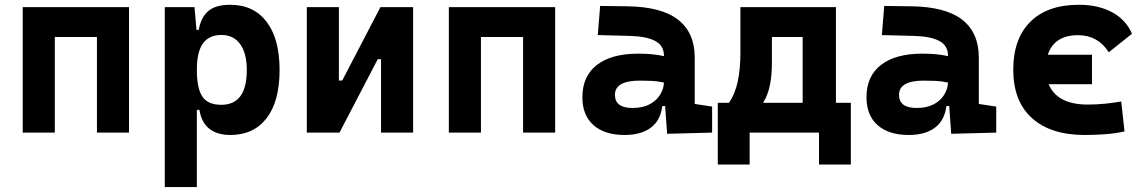

<svg xmlns="http://www.w3.org/2000/svg" viewBox="-20 -547 4728 792"><path d="M379.9 0V-394.5H206.1V0H73.7V-517.6H512.2V0Z M659.7 224.6V-517.6H782.2L790.5 -423.8H799.8Q809.1 -476.1 839.6 -501.7Q870.1 -527.3 929.2 -527.3Q1026.4 -527.3 1079.8 -457Q1133.3 -386.7 1133.3 -258.3Q1133.3 -128.9 1079.8 -59.6Q1026.4 9.8 930.2 9.8Q876 9.8 843.3 -16.1Q810.5 -42 802.7 -93.8H792V224.6ZM792 -258.3Q792 -183.1 814.5 -148.9Q836.9 -114.7 893.1 -114.7Q998 -114.7 998 -258.3Q998 -327.1 970.7 -365Q943.4 -402.8 893.1 -402.8Q842.8 -402.8 817.4 -368.2Q792 -333.5 792 -258.3Z M1245.6 0V-517.6H1377.9V-214.8H1391.6L1549.3 -517.6H1684.1V0H1551.8V-302.7H1538.1L1380.4 0Z M2137.7 0V-394.5H1963.9V0H1831.5V-517.6H2270V0Z M2731.9 4.9 2723.6 -109.4H2711.9Q2704.6 -49.8 2664.3 -20Q2624 9.8 2556.6 9.8Q2474.1 9.8 2428.2 -30.8Q2382.3 -71.3 2382.3 -146Q2382.3 -232.9 2442.4 -279.3Q2502.4 -325.7 2612.8 -325.7Q2645 -325.7 2670.2 -323.2Q2695.3 -320.8 2718.8 -315.4V-316.9Q2718.8 -358.4 2683.3 -377.7Q2647.9 -397 2578.1 -398.9L2445.8 -402.3L2455.6 -522.5L2568.4 -521Q2709 -519 2777.3 -465.6Q2845.7 -412.1 2845.7 -309.6V-118.2L2917.5 -107.4V0ZM2718.8 -206.5Q2690.4 -212.4 2667.5 -213.4Q2644.5 -214.4 2619.1 -214.4Q2516.6 -214.4 2516.6 -155.8Q2516.6 -101.6 2589.4 -101.6Q2631.3 -101.6 2659.9 -116.9Q2688.5 -132.3 2703.1 -156.5Q2717.8 -180.7 2718.8 -206.5Z M2940.9 131.8V-123H2987.3Q3012.2 -159.7 3023.2 -210.7Q3034.2 -261.7 3034.2 -329.1V-517.6H3428.2V-123H3489.7V131.8H3358.4V0H3072.3V131.8ZM3291 -123V-394.5H3164.1V-287.6Q3164.1 -236.3 3155.8 -195.6Q3147.5 -154.8 3127.9 -123Z M3903.8 4.9 3895.5 -109.4H3883.8Q3876.5 -49.8 3836.2 -20Q3795.9 9.8 3728.5 9.8Q3646 9.8 3600.1 -30.8Q3554.2 -71.3 3554.2 -146Q3554.2 -232.9 3614.3 -279.3Q3674.3 -325.7 3784.7 -325.7Q3816.9 -325.7 3842 -323.2Q3867.2 -320.8 3890.6 -315.4V-316.9Q3890.6 -358.4 3855.2 -377.7Q3819.8 -397 3750 -398.9L3617.7 -402.3L3627.4 -522.5L3740.2 -521Q3880.9 -519 3949.2 -465.6Q4017.6 -412.1 4017.6 -309.6V-118.2L4089.4 -107.4V0ZM3890.6 -206.5Q3862.3 -212.4 3839.4 -213.4Q3816.4 -214.4 3791 -214.4Q3688.5 -214.4 3688.5 -155.8Q3688.5 -101.6 3761.2 -101.6Q3803.2 -101.6 3831.8 -116.9Q3860.4 -132.3 3875 -156.5Q3889.6 -180.7 3890.6 -206.5Z M4455.1 9.8Q4314 9.8 4236.8 -59.8Q4159.7 -129.4 4159.7 -259.8Q4159.7 -386.7 4230 -457Q4300.3 -527.3 4430.7 -527.3Q4510.7 -527.3 4568.1 -496.1Q4625.5 -464.8 4649.4 -407.7L4553.7 -331.5Q4508.8 -401.9 4426.8 -401.9Q4329.1 -401.9 4302.2 -321.3H4484.4V-199.7H4305.7Q4340.8 -115.7 4466.8 -115.7Q4502 -115.7 4536.9 -119.1Q4571.8 -122.6 4605 -128.4L4618.7 -4.9Q4579.1 3.9 4537.1 6.8Q4495.1 9.8 4455.1 9.8Z"/></svg>

Font: Cascadia Mono PL
Style: Bold
Weight: 700
Monospace: yes
Designer: Aaron Bell
Foundry: Saja Typeworks
Version: Version 2404.023; ttfautohint (v1.8.4)